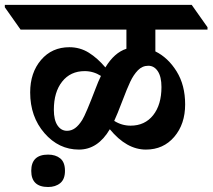

<svg xmlns="http://www.w3.org/2000/svg" viewBox="-89 -642 868 784"><path d="M545.4 -521V-432.1Q597.2 -406.7 632.1 -350.6Q667 -294.4 667 -215.8Q667 -135.3 622.6 -83.3Q578.1 -31.2 506.8 -31.2Q427.7 -31.2 359.4 -114.3Q310.5 -31.2 233.4 -31.2Q150.9 -31.2 92.5 -98.4Q34.2 -165.5 34.2 -264.6Q34.2 -345.2 78.6 -397.2Q123 -449.2 194.3 -449.2Q237.8 -449.2 273.7 -426.8Q309.6 -404.3 341.3 -366.7Q377.9 -427.2 427.2 -442.9V-521H-4.9L-69.3 -612.3V-622.1H693.8L758.3 -530.8V-521ZM516.6 -373.5Q492.2 -373.5 474.1 -355Q456.1 -336.4 442.9 -308.3Q429.7 -280.3 411.1 -231Q389.6 -174.3 377.4 -148.4Q408.2 -128.9 444.3 -128.9Q502.4 -128.9 536.4 -171.6Q570.3 -214.4 570.3 -286.6Q570.3 -328.6 555.4 -351.1Q540.5 -373.5 516.6 -373.5ZM323.2 -332Q292.5 -351.6 256.8 -351.6Q198.7 -351.6 164.8 -308.8Q130.9 -266.1 130.9 -193.8Q130.9 -151.9 145.8 -129.9Q160.6 -107.9 184.6 -107.9Q202.6 -107.9 217.5 -118.7Q232.4 -129.4 246.8 -152.3Q261.2 -175.3 301.8 -281.7Q312 -309.1 323.2 -332ZM38.6 55.7Q38.6 -10.7 107.4 -10.7Q138.2 -10.7 157.2 4.9Q176.3 20.5 176.3 55.7Q176.3 89.8 157 105.7Q137.7 121.6 107.4 121.6Q38.6 121.6 38.6 55.7Z"/></svg>

Font: Noto Serif Devanagari
Style: Bold
Weight: 700
Designer: Monotype Design Team
Foundry: Monotype Imaging Inc.
Version: Version 1.01